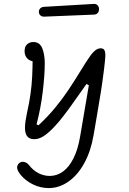

<svg xmlns="http://www.w3.org/2000/svg" viewBox="-20 -748 660 980"><path d="M84.5 143.5Q73 129.5 68.8 115.8Q64.5 102 73 90Q80 80.5 90.2 78.5Q100.5 76.5 110.5 80.8Q120.5 85 127.5 94Q150 123 177.5 136.5Q205 150 234 150Q270.5 150 301.5 127.5Q332.5 105 355.2 59.8Q378 14.5 389 -51.5L436.5 -330.5L446 -305.5L421.5 -319.5Q408 -300 394 -280.5Q356.5 -227 331.8 -193Q307 -159 284 -131Q246 -85.5 214.8 -61.5Q183.5 -37.5 155.5 -37.5Q129 -37.5 117.8 -53.8Q106.5 -70 107.5 -100Q108.5 -130 118.5 -175Q124 -199 128.2 -221.8Q132.5 -244.5 135.5 -267Q142 -312.5 144.2 -357.2Q146.5 -402 146.5 -457.5L162 -434Q145 -434 132.2 -440.2Q119.5 -446.5 112.5 -458.8Q105.5 -471 105.5 -487.5Q105.5 -510.5 118.5 -522Q131.5 -533.5 150 -533.5Q183 -533.5 195.8 -501.5Q208.5 -469.5 208.5 -425Q208.5 -365.5 198.2 -280Q188 -194.5 166.5 -113.5L176.5 -108.5Q224 -152.5 262.5 -199.5Q301 -246.5 329.2 -289Q357.5 -331.5 395.5 -393Q421 -435 434 -453Q445.5 -470.5 455.5 -481Q465.5 -491.5 474.8 -496.5Q484 -501.5 494 -501.5Q508.5 -501.5 513.5 -490.8Q518.5 -480 517.5 -459.8Q516.5 -439.5 511 -394.5Q510.5 -389 509.5 -383Q503 -330.5 495 -279.8Q487 -229 474 -153.5Q466 -105.5 457.5 -57.5Q443.5 24 410 85Q376.5 146 329.2 179Q282 212 228.5 212Q187 212 148.8 193.5Q110.5 175 84.5 143.5ZM178.5 -686.5Q178 -697.5 185 -704.8Q192 -712 203 -713L458.5 -728Q469.5 -729 477.2 -721.8Q485 -714.5 485.5 -702.5Q486 -690 479 -682Q472 -674 461 -673.5L205.5 -663Q194.5 -662.5 186.8 -669Q179 -675.5 178.5 -686.5Z"/></svg>

Font: Monaspace Radon Var
Style: Regular
Weight: 400
Designer: Riley Cran and the Lettermatic Team
Version: Version 1.000 (Monaspace Radon Var)